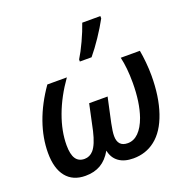

<svg xmlns="http://www.w3.org/2000/svg" viewBox="-141 -928 1037 1069"><g transform="rotate(-20 377.5 -394.0)"><path d="M32.7 -181.2Q32.7 -269 64.7 -360.1Q96.7 -451.2 159.7 -541H275.4Q211.9 -451.7 178.2 -360.4Q144.5 -269 144.5 -186Q144.5 -132.3 161.6 -106.4Q178.7 -80.6 213.4 -80.6Q244.6 -80.6 266.6 -105.5Q292.5 -135.3 310.1 -210.4L342.8 -363.3H452.1L420.4 -216.8Q410.6 -168.9 410.6 -144.5Q410.6 -80.6 469.7 -80.6Q505.4 -80.6 533.7 -108.6Q562 -136.7 581.1 -189.5Q609.9 -271.5 609.9 -388.7Q609.9 -475.6 594.7 -541H708Q713.9 -509.3 717.8 -468.5Q721.7 -427.7 721.7 -390.1Q721.7 -265.1 689.9 -172.1Q658.2 -79.1 600.1 -33.7Q544.9 9.8 470.7 9.8Q417 9.8 384.3 -13.9Q351.6 -37.6 342.8 -81.5H341.8Q314.9 -34.7 277.1 -12.5Q239.3 9.8 186.5 9.8Q112.3 9.8 72.5 -39.6Q32.7 -88.9 32.7 -181.2ZM460 -797.9H567.4V-784.2Q542.5 -738.3 508.8 -688Q475.1 -637.7 442.9 -599.1H373.5V-611.3Q395 -645.5 419.9 -699.2Q444.8 -752.9 460 -797.9Z"/></g></svg>

Font: Viking Open Sans Light
Style: Bold Italic
Weight: 600
Italic angle: -12°
Foundry: Ascender Corporation
Version: Version 2.000